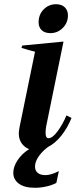

<svg xmlns="http://www.w3.org/2000/svg" viewBox="-20 -702 364 910"><path d="M163 -597Q163 -633 187 -657.5Q211 -682 246 -682Q272 -682 287 -667.5Q302 -653 302 -629Q302 -594 277.5 -569.5Q253 -545 219 -545Q192 -545 177.5 -559Q163 -573 163 -597ZM146 88Q146 107 159 117.5Q172 128 195 128Q222 128 259 109L247 165Q226 176 199 182Q172 188 145 188Q96 188 69.5 168.5Q43 149 43 117Q43 88 63.5 57Q84 26 118 5Q96 -4 82.5 -23Q69 -42 69 -71Q69 -79 73 -101L146 -457Q120 -463 82 -475L85 -486L281 -505L199 -104Q196 -88 196 -72Q196 -47 210 -47Q229 -47 253.5 -80.5Q278 -114 295 -155L319 -143Q300 -96 271 -59.5Q242 -23 207 -5Q185 11 168 33Q151 55 147 76Q146 80 146 88Z"/></svg>

Font: Trirong SemiBold
Style: Italic
Weight: 600
Italic angle: -12°
Designer: Katatrad Team
Foundry: CadsonDemak
Version: Version 1.001